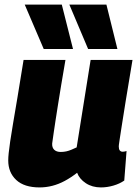

<svg xmlns="http://www.w3.org/2000/svg" viewBox="-20 -809 604 839"><path d="M153 10Q86 10 51 -22.5Q16 -55 16 -108Q16 -121 18 -140.5Q20 -160 24.5 -191Q29 -222 37 -269Q45 -316 56.5 -384.5Q68 -453 83 -547H266Q255 -484 247 -435Q239 -386 233 -348.5Q227 -311 222.5 -281.5Q218 -252 214.5 -228Q211 -204 208 -182Q207 -164 217 -154.5Q227 -145 245 -145Q258 -145 269.5 -147.5Q281 -150 292.5 -155Q304 -160 315 -165L376 -547H559Q541 -439 529.5 -369Q518 -299 512 -259Q506 -219 503 -200.5Q500 -182 499.5 -176Q499 -170 499 -169Q499 -157 503.5 -151.5Q508 -146 516 -146Q518 -146 522.5 -146.5Q527 -147 533 -149L523 -20Q503 -6 475.5 2Q448 10 421 10Q383 10 355 -8.5Q327 -27 317 -54Q290 -33 263 -18.5Q236 -4 208.5 3Q181 10 153 10ZM171 -595 88 -789H250L299 -595ZM365 -595 283 -789H445L493 -595Z"/></svg>

Font: Georama ExtraCondensed Thin ExtraBold
Style: Italic
Weight: 800
Italic angle: -9°
Version: Version 1.001